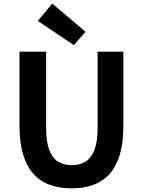

<svg xmlns="http://www.w3.org/2000/svg" viewBox="-20 -1026 788 1060"><path d="M375.6 13.8Q307.5 13.8 254 -5.9Q200.6 -25.5 163.5 -67.2Q126.4 -109 107 -175Q87.7 -241 87.7 -332.8V-740.8H234.7V-319.8Q234.7 -243.4 251.9 -198.2Q269.1 -153 300.7 -133.5Q332.2 -114 375.6 -114Q419.5 -114 451.6 -133.5Q483.6 -153 501.3 -198.2Q519 -243.4 519 -319.8V-740.8H661.1V-332.8Q661.1 -241 642.2 -175Q623.2 -109 586.3 -67.2Q549.3 -25.5 496.2 -5.9Q443 13.8 375.6 13.8ZM387.9 -777.1 188.7 -910.2 268.3 -1006.3 452.3 -850.7Z"/></svg>

Font: Shanggu Sans SC VF
Style: Regular
Weight: 250
Designer: GuiWonder
Version: Version 1.021